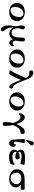

<svg xmlns="http://www.w3.org/2000/svg" viewBox="2287 -3038 1007 5621"><g transform="rotate(90 2790.5 -227.5)"><path d="M64 -222Q64 -322 135.5 -386Q207 -450 331 -450Q454 -450 525.5 -386Q597 -322 597 -223Q597 -123 525.5 -59Q454 5 330 5Q207 5 135.5 -59Q64 -123 64 -222ZM182 -164Q182 -111 206 -73Q230 -35 287 -35Q368 -35 423.5 -111.5Q479 -188 479 -285Q479 -337 455 -373Q431 -409 374 -409Q292 -409 237 -332Q182 -255 182 -164Z M725 22Q725 -31 737.5 -114.5Q750 -198 750 -201Q750 -206 743.5 -230Q737 -254 731 -291.5Q725 -329 725 -367Q725 -414 742.5 -434.5Q760 -455 782 -455Q807 -455 823 -434.5Q839 -414 839 -386Q839 -362 822 -321.5Q805 -281 805 -249Q805 -221 811.5 -191.5Q818 -162 832 -131.5Q846 -101 875 -81.5Q904 -62 942 -62Q970 -62 992.5 -73.5Q1015 -85 1029.5 -101Q1044 -117 1054 -146Q1064 -175 1069 -198.5Q1074 -222 1076.5 -260Q1079 -298 1079.5 -320Q1080 -342 1080 -380Q1080 -455 1137 -455Q1145 -455 1153 -453Q1161 -451 1171 -445Q1181 -439 1187.5 -425Q1194 -411 1194 -391Q1194 -336 1187.5 -289.5Q1181 -243 1174.5 -216.5Q1168 -190 1168 -185Q1168 -156 1187.5 -125Q1207 -94 1245 -94Q1275 -94 1285 -110Q1295 -126 1311 -126Q1334 -126 1334 -105Q1334 -68 1310 -31.5Q1286 5 1241 5Q1165 5 1131 -101Q1069 5 961 5Q849 5 787 -113Q786 -102 786 -79Q786 50 865 142Q892 173 895 187Q896 192 896 198Q896 222 878.5 239Q861 256 839 256Q798 256 761.5 188.5Q725 121 725 22Z M1428 -222Q1428 -322 1499.5 -386Q1571 -450 1695 -450Q1818 -450 1889.5 -386Q1961 -322 1961 -223Q1961 -123 1889.5 -59Q1818 5 1694 5Q1571 5 1499.5 -59Q1428 -123 1428 -222ZM1546 -164Q1546 -111 1570 -73Q1594 -35 1651 -35Q1732 -35 1787.5 -111.5Q1843 -188 1843 -285Q1843 -337 1819 -373Q1795 -409 1738 -409Q1656 -409 1601 -332Q1546 -255 1546 -164Z M2039 -638Q2039 -660 2056 -678Q2073 -696 2114 -696Q2171 -696 2215 -655Q2259 -614 2289 -547Q2319 -480 2344 -409Q2369 -338 2402 -263.5Q2435 -189 2471 -147Q2486 -129 2498 -121Q2510 -113 2523.5 -109Q2537 -105 2540 -103Q2572 -87 2572 -53Q2572 -30 2557 -12.5Q2542 5 2517 5Q2475 5 2433 -71Q2391 -147 2320 -334Q2293 -267 2255.5 -189Q2218 -111 2193 -64.5Q2168 -18 2162 -10Q2154 0 2132 0H2065Q2041 0 2041 -15Q2041 -22 2059 -53.5Q2077 -85 2120 -168Q2163 -251 2209 -355L2263 -483L2259 -490Q2255 -496 2251 -502.5Q2247 -509 2239 -518.5Q2231 -528 2223.5 -536.5Q2216 -545 2205 -554Q2194 -563 2183 -569Q2172 -575 2157.5 -579Q2143 -583 2129 -583Q2123 -583 2112 -581.5Q2101 -580 2096 -580H2095Q2071 -580 2055 -597.5Q2039 -615 2039 -638Z M2684 -222Q2684 -322 2755.5 -386Q2827 -450 2951 -450Q3074 -450 3145.5 -386Q3217 -322 3217 -223Q3217 -123 3145.5 -59Q3074 5 2950 5Q2827 5 2755.5 -59Q2684 -123 2684 -222ZM2802 -164Q2802 -111 2826 -73Q2850 -35 2907 -35Q2988 -35 3043.5 -111.5Q3099 -188 3099 -285Q3099 -337 3075 -373Q3051 -409 2994 -409Q2912 -409 2857 -332Q2802 -255 2802 -164Z M3295 -301Q3295 -330 3305.5 -362Q3316 -394 3344 -422Q3372 -450 3413 -450Q3474 -450 3521 -393Q3568 -336 3613 -204Q3659 -317 3712 -383.5Q3765 -450 3839 -450Q3868 -450 3886.5 -430.5Q3905 -411 3905 -386Q3905 -362 3890 -344.5Q3875 -327 3852 -323L3834 -322Q3817 -320 3807.5 -317Q3798 -314 3780 -305.5Q3762 -297 3744 -279Q3726 -261 3707 -235Q3682 -199 3662 -156.5Q3642 -114 3642 -103Q3642 -102 3648 -68Q3654 -34 3660 23Q3666 80 3666 135Q3666 172 3647 186Q3628 200 3608 200Q3596 200 3585 196Q3574 192 3563 176.5Q3552 161 3552 136Q3552 101 3555 64Q3558 27 3562 -2Q3566 -31 3570.5 -54Q3575 -77 3578 -91Q3581 -105 3581 -106Q3581 -113 3569.5 -144.5Q3558 -176 3538.5 -217Q3519 -258 3484 -290Q3449 -322 3409 -322Q3379 -322 3364 -315.5Q3349 -309 3347 -300.5Q3345 -292 3339 -285.5Q3333 -279 3319 -279Q3295 -279 3295 -301Z M4050 -428Q4050 -441 4056 -445.5Q4062 -450 4075 -450H4150Q4174 -450 4174 -432Q4174 -423 4148.5 -307.5Q4123 -192 4123 -179Q4123 -159 4135.5 -144Q4148 -129 4167 -129Q4182 -129 4193.5 -140Q4205 -151 4205 -167Q4205 -193 4219 -193Q4234 -193 4257.5 -166Q4281 -139 4281 -100Q4281 -57 4249.5 -24Q4218 9 4172 9Q4087 9 4070 -109Q4067 -130 4062 -209.5Q4057 -289 4054 -358ZM4075 -500Q4111 -648 4124.5 -679.5Q4138 -711 4171 -711Q4197 -711 4217 -692.5Q4237 -674 4237 -652Q4237 -634 4221 -614.5Q4205 -595 4150 -542Q4116 -510 4095 -489Z M4362 -131Q4362 -184 4404 -236Q4362 -283 4362 -342Q4362 -386 4413 -420.5Q4464 -455 4594 -455H4602Q4691 -455 4737 -451Q4783 -447 4794 -442Q4805 -437 4805 -427Q4805 -413 4788 -345Q4785 -332 4780.5 -327Q4776 -322 4767 -322Q4758 -322 4681 -339.5Q4604 -357 4563 -357Q4474 -357 4446 -331Q4426 -311 4426 -283Q4426 -276 4432 -260Q4492 -300 4577 -300Q4617 -300 4632.5 -279Q4648 -258 4648 -236Q4648 -213 4631.5 -192.5Q4615 -172 4578 -172Q4492 -172 4432 -212Q4426 -194 4426 -186Q4426 -176 4427 -170Q4432 -142 4445.5 -124.5Q4459 -107 4482 -99.5Q4505 -92 4524 -90Q4543 -88 4573 -88Q4653 -92 4693 -105Q4732 -118 4774 -143Q4784 -149 4793 -149Q4805 -149 4805 -134Q4805 -133 4790 -62Q4786 -45 4784.5 -41Q4783 -37 4776.5 -31.5Q4770 -26 4754 -20Q4671 11 4583 11H4580Q4481 11 4421.5 -28Q4362 -67 4362 -131Z M4934 -220Q4934 -249 4941.5 -277.5Q4949 -306 4969.5 -337.5Q4990 -369 5022.5 -392Q5055 -415 5109.5 -430Q5164 -445 5234 -445H5511Q5526 -444 5530 -437Q5534 -430 5534 -411V-367Q5534 -344 5530.5 -337.5Q5527 -331 5514 -331Q5509 -331 5457 -335Q5405 -339 5373 -340Q5466 -281 5466 -184Q5466 -103 5402.5 -49Q5339 5 5223 5Q5090 5 5012 -57.5Q4934 -120 4934 -220ZM5033 -221Q5033 -179 5050 -129.5Q5067 -80 5103 -55Q5132 -34 5190 -34Q5236 -34 5273 -52.5Q5310 -71 5331 -99Q5352 -127 5362.5 -156Q5373 -185 5373 -209Q5373 -264 5328.5 -306Q5284 -348 5210 -348Q5116 -348 5074.5 -308.5Q5033 -269 5033 -221Z"/></g></svg>

Font: CMU Serif
Style: Bold
Weight: 700
Version: Version 0.7.0